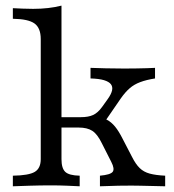

<svg xmlns="http://www.w3.org/2000/svg" viewBox="-20 -652 609 672"><path d="M25 0V-37.1Q80.6 -37.9 101.6 -50.4Q122.6 -62.9 122.6 -95.2V-515.3Q122.6 -554 100.8 -569.8Q79 -585.5 25 -586.3V-623.4Q41.1 -622.6 59.3 -621.8Q77.4 -621 96 -621Q150.8 -621 195.2 -632.3V-95.2Q195.2 -62.9 208.5 -50.4Q221.8 -37.9 258.9 -37.1V0Q243.5 -0.8 215.3 -2Q187.1 -3.2 158.1 -3.2Q121.8 -3.2 83.5 -2Q45.2 -0.8 25 0ZM329.8 0V-37.1Q366.1 -40.3 374.2 -50.4Q382.3 -60.5 369.4 -85.5L336.3 -150.8Q321 -182.3 303.2 -194Q285.5 -205.6 254.8 -205.6H179.8V-241.9H262.9Q289.5 -241.9 306 -249.6Q322.6 -257.3 337.1 -277.4L357.3 -305.6Q369.4 -322.6 372.2 -335.5Q375 -348.4 368.1 -357.3Q361.3 -366.1 344 -371.4Q326.6 -376.6 296.8 -377.4V-414.5Q320.2 -413.7 350 -412.9Q379.8 -412.1 415.3 -412.1Q438.7 -412.1 458.5 -412.5Q478.2 -412.9 494 -413.3Q509.7 -413.7 522.6 -414.5V-377.4Q491.9 -372.6 470.6 -364.5Q449.2 -356.5 433.9 -343.1Q418.5 -329.8 403.2 -308.1L344.4 -222.6L318.5 -242.7Q339.5 -240.3 354.4 -232.7Q369.4 -225 382.7 -208.9Q396 -192.7 409.7 -165.3L441.9 -103.2Q454.8 -77.4 469 -63.7Q483.1 -50 504 -44.4Q525 -38.7 558.1 -37.1V0Q526.6 -0.8 506 -1.2Q485.5 -1.6 470.6 -2Q455.6 -2.4 440.3 -2.4Q416.9 -2.4 394.4 -2Q371.8 -1.6 329.8 0Z"/></svg>

Font: Playfair 9pt Light
Style: Regular
Weight: 300
Designer: Claus Eggers Sørensen
Foundry: Claus Eggers Sørensen
Version: Version 2.001;gftools[0.9.30]